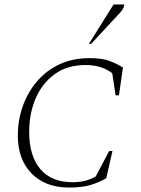

<svg xmlns="http://www.w3.org/2000/svg" viewBox="-20 -832 632 862"><path d="M290 10Q184 10 122 -53Q60 -116 60 -224Q60 -292 82 -354.5Q104 -417 145.5 -466Q187 -515 246.5 -543Q306 -571 382 -571Q439 -571 471.5 -558.5Q504 -546 532 -529L514 -404H499L484 -503Q437 -540 364 -540Q282 -540 225.5 -499Q169 -458 140 -390Q111 -322 111 -240Q111 -132 161 -73Q211 -14 305 -14Q337 -14 362.5 -20.5Q388 -27 410 -40L470 -154H485L457 -32Q423 -12 385 -1Q347 10 290 10ZM379 -635 490 -812H538Q536 -797 528 -786Q520 -775 507 -762L389 -635Z"/></svg>

Font: Spectral SC ExtraLight
Style: Italic
Weight: 275
Italic angle: -10°
Designer: Jean-Baptiste Levee
Foundry: Production Type
Version: Version 2.001